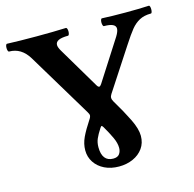

<svg xmlns="http://www.w3.org/2000/svg" viewBox="-115 -766 880 872"><g transform="rotate(-15 325.5 -330.0)"><path d="M210 -105Q210 -135.7 224.1 -165.8Q238.3 -195.8 265.1 -236.3Q272 -246.1 272 -254.9Q272 -258.8 265.1 -270.5L83.5 -572.3Q49.3 -628.4 -7.8 -628.4Q-11.2 -628.4 -13.2 -634Q-15.1 -639.6 -15.1 -647Q-15.1 -654.3 -13.2 -659.7Q-11.2 -665 -7.8 -665Q49.8 -662.6 130.4 -662.6Q210.9 -662.6 268.6 -665Q272.5 -665 274.4 -659.7Q276.4 -654.3 276.4 -647Q276.4 -639.2 274.4 -633.8Q272.5 -628.4 268.6 -628.4Q210 -628.4 210 -600.6Q210 -589.8 220.2 -572.3L335.9 -377.4Q341.3 -368.2 346.7 -368.2Q351.1 -368.2 357.4 -377.4L479.5 -567.9Q492.7 -589.4 492.7 -602.5Q492.7 -628.4 438.5 -628.4Q435.1 -628.4 433.1 -634Q431.2 -639.6 431.2 -647Q431.2 -654.3 433.1 -659.7Q435.1 -665 438.5 -665Q484.4 -662.6 548.8 -662.6Q612.8 -662.6 658.7 -665Q662.1 -665 663.8 -659.7Q665.5 -654.3 665.5 -647Q665.5 -639.2 663.8 -633.8Q662.1 -628.4 658.7 -628.4Q627 -628.4 604.7 -616.5Q582.5 -604.5 564.9 -583Q547.4 -561.5 518.6 -517.1L391.1 -321.8Q385.3 -313 385.3 -305.2Q385.3 -296.9 391.1 -287.1Q425.8 -229.5 448.5 -183.1Q471.2 -136.7 471.2 -104Q471.2 -70.3 453.6 -45.7Q436 -21 406.2 -7.8Q376.5 5.4 340.3 5.4Q302.2 5.4 272.7 -9Q243.2 -23.4 226.6 -48.6Q210 -73.7 210 -105ZM361.8 -76.7Q361.8 -99.1 349.1 -126.5Q336.4 -153.8 317.9 -185.1Q312.5 -193.4 310.5 -193.4Q308.1 -193.4 302.7 -185.1Q286.6 -160.2 279.1 -142.8Q271.5 -125.5 271.5 -103Q271.5 -70.3 284.7 -53.2Q297.9 -36.1 323.7 -36.1Q344.7 -36.1 353.3 -48.3Q361.8 -60.5 361.8 -76.7Z"/></g></svg>

Font: JuniusX
Style: Bold
Weight: 700
Designer: Peter S. Baker
Foundry: Briery Creek Software
Version: Version 1.004